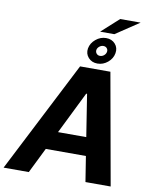

<svg xmlns="http://www.w3.org/2000/svg" viewBox="-132 -1154 991 1236"><g transform="rotate(10 363.0 -536.0)"><path d="M143.1 0H-21.7L350.1 -727.3H548.3L678.3 0H513.5L487.2 -165.8H224.8ZM283.7 -285.9H468.4L425.1 -561.1H419.4ZM456.3 -764.6Q419.4 -764.6 396.8 -789.8Q374.3 -815 380 -850.1Q386.4 -885.7 416.9 -910.9Q447.4 -936.1 484 -936.1Q521.7 -936.1 543.9 -910.9Q566.1 -885.7 559.7 -850.1Q553.6 -814.6 523.6 -789.6Q493.6 -764.6 456.3 -764.6ZM438.2 -969.8 551.5 -1072.4H685L531.2 -969.8ZM464.1 -816.1Q479 -816.1 490.8 -826.2Q502.5 -836.3 504.6 -850.1Q506.7 -863.3 498.4 -873Q490.1 -882.8 475.5 -882.8Q461.3 -882.8 449.2 -872.9Q437.1 -862.9 435 -850.1Q432.9 -836.3 441.4 -826.2Q449.9 -816.1 464.1 -816.1Z"/></g></svg>

Font: Karasuma Gothic
Style: Bold Italic
Weight: 700
Italic angle: 9.39998°
Designer: Rasmus Andersson / Ryoko Nishizuka
Foundry: Genbu
Version: Version 1.00